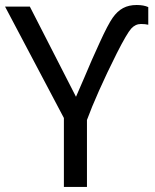

<svg xmlns="http://www.w3.org/2000/svg" viewBox="-20 -740 612 760"><path d="M98.1 -713.9H0L232.9 -272.9V0H324.2V-265.1C347.2 -328.1 389.2 -423.3 442.4 -529.3C469.2 -582 488.3 -614.7 499.5 -627C510.7 -639.2 523.4 -645 538.1 -645C549.3 -645 559.1 -644 566.9 -642.1V-711.9C555.2 -717.3 540 -720.2 521 -720.2C479.5 -720.2 450.7 -704.6 425.8 -669.4C413.6 -651.9 396.5 -619.6 375 -572.3C353 -524.9 333 -479 314.5 -434.6L280.8 -356.9Z"/></svg>

Font: Noto Reveo Sans
Style: Regular
Weight: 400
Designer: Monotype Design team
Foundry: Monotype Imaging Inc.
Version: Version 1.04